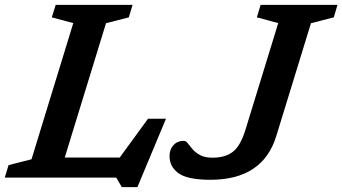

<svg xmlns="http://www.w3.org/2000/svg" viewBox="-42 -727 1402 786"><path d="M392 -632 223 -82H448L564 -241H637.5L520.5 39H456.5L434 0H-22.5L-7 -51L87 -75L258 -632.5L170 -656L186 -707H500.5L485.5 -656ZM1089 -170Q1034 9 819.5 9Q726.5 9 689.2 -17.5Q652 -44 652 -88Q652 -115.5 668.2 -133Q684.5 -150.5 710 -150.5Q719 -150.5 727 -140Q735 -129.5 746.5 -116Q758 -102.5 777.2 -92Q796.5 -81.5 827.5 -81.5Q880.5 -81.5 911.8 -106Q943 -130.5 963.5 -198L1097 -632.5L1009.5 -656L1025 -707H1339.5L1324.5 -656L1231 -632Z"/></svg>

Font: Newsreader 6pt Medium
Style: Italic
Weight: 500
Italic angle: -17°
Designer: Hugues Gentile
Foundry: Production Type
Version: Version 1.003; ttfautohint (v1.8.3)